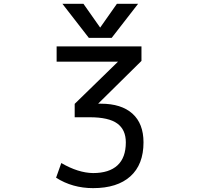

<svg xmlns="http://www.w3.org/2000/svg" viewBox="-20 -976 1040 1008"><path d="M640.6 -228.5Q640.6 -294.9 595.7 -327.6Q550.8 -360.4 451.2 -360.4H372.1V-430.7L599.6 -652.3H277.3V-732.4H722.7V-656.2L495.1 -431.6H509.8Q617.2 -431.6 675.3 -379.4Q733.4 -327.1 733.4 -228.5Q733.4 -112.3 664.6 -50.3Q595.7 11.7 468.8 11.7Q360.4 11.7 274.4 -43L301.8 -120.1Q390.6 -68.4 468.8 -67.4Q552.7 -67.4 596.7 -107.9Q640.6 -148.4 640.6 -228.5ZM505.9 -831.1 593.8 -956.1H705.1L566.4 -777.3H446.3L307.6 -956.1H418Z"/></svg>

Font: Gen Shin Gothic Monospace Regular
Style: Regular
Weight: 400
Designer: [Source Han Sans]
Ryoko NISHIZUKA  (kana & ideographs); Paul D. Hunt (Latin, Greek & Cyrillic); Wenlong ZHANG  (bopomofo
Version: Version 1.002.20150607